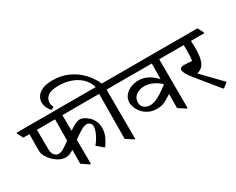

<svg xmlns="http://www.w3.org/2000/svg" viewBox="-143 -1378 2316 1886"><g transform="rotate(-30 1015.0 -435.0)"><path d="M656 -63H648L579 -122Q614 -163 637.5 -212.5Q661 -262 661 -296Q661 -319 645 -334Q629 -349 609 -349Q582 -349 539.5 -324Q497 -299 451 -265L452 10H442L362 -44L363 -201Q338 -184 317.5 -176Q297 -168 273 -168Q237 -168 202.5 -185.5Q168 -203 139.5 -231Q111 -259 93.5 -289.5Q76 -320 75 -347Q74 -361 74 -373Q74 -385 74 -396Q74 -425 74.5 -465.5Q75 -506 75 -545H6L-28 -610V-620H766L800 -555V-545H449L450 -367Q499 -400 527 -412Q555 -424 575 -424Q593 -424 618.5 -412Q644 -400 668.5 -377Q693 -354 709 -319.5Q725 -285 725 -240Q725 -194 707.5 -152Q690 -110 656 -63ZM364 -305 366 -545H160L162 -325Q162 -278 183.5 -255.5Q205 -233 227 -233Q256 -233 288.5 -253Q321 -273 364 -305Z M952 15H942L862 -37L866 -545H778L744 -610V-620H871Q850 -688 802 -731Q754 -774 691 -794.5Q628 -815 561 -815Q472 -815 436 -785Q400 -755 400 -714Q400 -701 403.5 -687.5Q407 -674 414 -659L384 -642Q359 -667 346.5 -696Q334 -725 334 -753Q334 -788 354.5 -819.5Q375 -851 419 -870.5Q463 -890 535 -890Q632 -890 711.5 -853.5Q791 -817 849 -755.5Q907 -694 939 -620H1033L1067 -555V-545H950Z M1290 -133Q1238 -133 1199 -151Q1160 -169 1133.5 -198Q1107 -227 1093.5 -260Q1080 -293 1080 -322Q1080 -364 1105.5 -397Q1131 -430 1173 -448.5Q1215 -467 1264 -467Q1324 -467 1374 -439Q1424 -411 1461 -368L1463 -545H1045L1011 -610V-620H1630L1664 -555V-545H1547L1549 10H1539L1459 -42L1460 -201Q1425 -178 1399 -163Q1373 -148 1347.5 -140.5Q1322 -133 1290 -133ZM1461 -313Q1429 -344 1381.5 -366.5Q1334 -389 1286 -389Q1231 -389 1192 -360.5Q1153 -332 1153 -279Q1153 -239 1181 -218Q1209 -197 1247 -197Q1284 -197 1333 -221Q1382 -245 1461 -305Z M1958 20H1948L1750 -223Q1713 -268 1697.5 -296.5Q1682 -325 1682 -342Q1682 -374 1733 -374Q1748 -374 1774 -372Q1800 -370 1818 -368Q1823 -393 1824.5 -425.5Q1826 -458 1826 -482Q1826 -503 1825.5 -518Q1825 -533 1824 -545H1642L1608 -610V-620H2024L2058 -555V-545H1907Q1908 -526 1909 -503Q1910 -480 1910 -471Q1910 -389 1898 -341Q1886 -293 1861.5 -269Q1837 -245 1801 -237L2009 -22Z"/></g></svg>

Font: Tiro Devanagari Marathi
Style: Regular
Weight: 400
Designer: Devanagari: John Hudson & Fiona Ross. Latin: John Hudson.
Foundry: Tiro Typeworks Ltd.
Version: Version 1.52